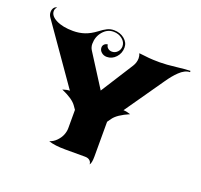

<svg xmlns="http://www.w3.org/2000/svg" viewBox="-113 -677 860 821"><g transform="rotate(20 317.0 -266.5)"><path d="M-6.8 -531.2Q-6.8 -542.5 -1.1 -550.4Q4.6 -558.3 13.2 -558.3Q4.6 -550.8 4.6 -539.6Q4.6 -517.3 34.3 -502.4Q64 -487.5 110.8 -487.5Q138.7 -487.5 163 -495.7Q187.3 -503.9 212.6 -522.9Q230.7 -536.9 244.8 -543.8Q258.8 -550.8 275.4 -550.8Q303.2 -550.8 322.9 -534.8Q342.5 -518.8 342.5 -496.1Q342.5 -470 325.4 -451.3Q308.3 -432.6 284.4 -432.6Q270 -432.6 259.8 -441.5Q249.5 -450.4 249.5 -463.1Q249.5 -471.7 255.7 -477.9Q262 -484.1 271 -484.1Q271 -474.6 278.7 -467.9Q286.4 -461.2 297.4 -461.2Q311.8 -461.2 322.1 -471.9Q332.5 -482.7 332.5 -497.8Q332.5 -516.8 315.8 -530.4Q299.1 -543.9 275.4 -543.9Q247.6 -543.9 227.5 -520.3Q207.5 -496.6 207.5 -464.1Q207.5 -449 215.6 -436.3L309.6 -288.6L403.6 -436.3Q414.8 -454.1 414.8 -473.4Q414.8 -484.9 410.2 -495.1Q419.7 -494.1 433.8 -492.6Q448 -491 455.3 -490.2Q462.6 -489.5 475.8 -488.9Q489 -488.3 504.9 -488.3Q535.2 -488.3 579.3 -493.7Q623.5 -499 641.6 -499V-493.2Q630.1 -493.2 618 -487.1Q606 -481 594.4 -469.7Q582.8 -458.5 573.4 -447Q564 -435.5 553.5 -420.4L429.9 -242.9Q444.1 -242.9 462.4 -236.6Q410.2 -214.1 393.1 -189.7L380.9 -172.4V-14.6Q380.9 16.1 373 24.4Q373 13.9 365.2 7Q357.4 0 343.3 0H253.9Q205.1 0 176.8 -9.8Q195.1 -15.6 208.6 -29.8Q222.2 -43.9 228.3 -59.6Q234.4 -75.2 234.4 -89.8V-173.3L222.9 -189.7Q205.8 -214.1 153.8 -236.6Q173.6 -242.9 186 -242.9L0.5 -508.3Q-6.8 -518.8 -6.8 -531.2Z"/></g></svg>

Font: Agreloy
Style: Medium
Weight: 400
Designer: gluk
Foundry: gluk
Version: Version 0.27